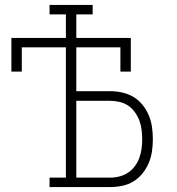

<svg xmlns="http://www.w3.org/2000/svg" viewBox="-20 -755 715 775"><path d="M180 0V-38H246V-564H68V-466H26V-602H246V-697H180V-735H354V-697H288V-602H508V-466H466V-564H288V-387H425Q449 -387 473.5 -381.5Q498 -376 519 -363.5Q540 -351 555.5 -331.5Q571 -312 580.5 -289.5Q590 -267 593.5 -242.5Q597 -218 597 -193Q597 -169 593.5 -144.5Q590 -120 580.5 -97.5Q571 -75 555.5 -55.5Q540 -36 519 -23Q498 -10 473.5 -5Q449 0 425 0ZM288 -38H425Q444 -38 463 -43Q482 -48 497.5 -58.5Q513 -69 524.5 -84.5Q536 -100 542.5 -118Q549 -136 551.5 -155Q554 -174 554 -193Q554 -212 551.5 -231.5Q549 -251 542.5 -268.5Q536 -286 524.5 -302Q513 -318 497.5 -328.5Q482 -339 463 -343.5Q444 -348 425 -348H288Z"/></svg>

Font: Iosevka Etoile Extralight
Style: Regular
Weight: 200
Designer: Belleve Invis
Foundry: Belleve Invis
Version: Version 22.1.2; ttfautohint (v1.8.4)